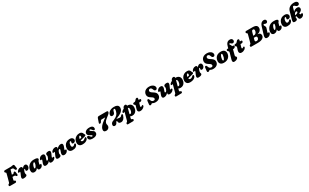

<svg xmlns="http://www.w3.org/2000/svg" viewBox="719 -4383 13326 8277"><g transform="rotate(-30 7382.0 -245.0)"><path d="M136.5 -643Q136.5 -668.5 151.5 -684.2Q166.5 -700 196 -700H499Q533.5 -700 558 -709Q582.5 -718 606.5 -718Q654 -718 662 -663L682 -533.5Q686 -507.5 675.8 -492.2Q665.5 -477 644.5 -474Q621 -470 604.2 -482.5Q587.5 -495 575.5 -527.5L568 -548Q558 -575 536.2 -590.2Q514.5 -605.5 477.5 -605.5H420Q409 -565.5 392.5 -505Q376 -444.5 359 -381H419Q433 -381 443.2 -387.5Q453.5 -394 466.5 -416.5Q475.5 -432.5 486 -439Q496.5 -445.5 509.5 -445.5Q529.5 -445.5 540.8 -433.2Q552 -421 554.5 -400.5L569 -283.5Q572.5 -253 559.5 -238.5Q546.5 -224 525 -224Q508.5 -224 498.2 -233.2Q488 -242.5 481 -255.5Q470 -276 455.8 -281.5Q441.5 -287 415 -287H333.5Q323 -246 314.5 -213Q306 -180 301.5 -161Q295 -134 297.8 -122.5Q300.5 -111 321 -105.5L342.5 -99.5Q357.5 -95.5 363.8 -84Q370 -72.5 370 -56.5Q370 -31.5 354.5 -15.8Q339 0 310.5 0H54.5Q24 0 13.8 -13.8Q3.5 -27.5 3.5 -48Q3.5 -67.5 14.2 -82Q25 -96.5 39.5 -103.5L55 -111.5Q65.5 -117 71.8 -126.5Q78 -136 84 -157Q94.5 -195 109 -247.8Q123.5 -300.5 138.8 -356.8Q154 -413 167 -462.8Q180 -512.5 188 -545Q193 -565 190.8 -575Q188.5 -585 178 -591.5L164 -600Q151 -608 143.8 -617.8Q136.5 -627.5 136.5 -643Z M669 -300.5Q652.5 -300.5 643.8 -316.5Q635 -332.5 647.5 -358Q668.5 -405 719.8 -439.2Q771 -473.5 836.5 -473.5Q871.5 -473.5 891 -454.8Q910.5 -436 910.5 -405.5Q910.5 -391.5 906.5 -372Q969 -472 1052.5 -472Q1095.5 -472 1121.2 -442.5Q1147 -413 1147 -362Q1147 -317 1128 -282.2Q1109 -247.5 1080 -227.5Q1051 -207.5 1020 -207.5Q986.5 -207.5 973.8 -221.8Q961 -236 961 -250.5Q961 -265.5 965.8 -279.2Q970.5 -293 970.5 -309Q970.5 -325.5 957 -325.5Q941 -325.5 928.2 -308.2Q915.5 -291 900.5 -249Q888.5 -214 884.2 -189.2Q880 -164.5 880 -140.5Q880 -118 889 -103.8Q898 -89.5 898 -73Q898 -35 851.2 -11.8Q804.5 11.5 727.5 11.5Q660 11.5 648 -30.2Q636 -72 666.5 -140L718.5 -255.5Q746 -317 715 -317Q706 -317 693.5 -309Q681 -300.5 669 -300.5Z M1614 -204.5Q1599.5 -152.5 1625.5 -152.5Q1633 -152.5 1637.5 -155Q1642 -157.5 1649 -162Q1660 -168 1670 -164Q1682.5 -161.5 1685.8 -146Q1689 -130.5 1679 -99.5Q1661.5 -48 1616.8 -18Q1572 12 1514 12Q1476.5 12 1456.5 -12.5Q1436.5 -37 1436.5 -79Q1436.5 -86 1437 -93Q1400.5 -39 1356.5 -13.5Q1312.5 12 1253.5 12Q1194.5 12 1160.5 -28.2Q1126.5 -68.5 1133 -152Q1137 -205.5 1161 -262Q1185 -318.5 1230.2 -366.8Q1275.5 -415 1342.5 -444.8Q1409.5 -474.5 1500 -474.5Q1614.5 -474.5 1657 -451.8Q1699.5 -429 1694.5 -389Q1691.5 -367.5 1681 -356.8Q1670.5 -346 1659 -334.8Q1647.5 -323.5 1641.5 -301.5ZM1333.5 -172.5Q1330 -143 1336.5 -131.2Q1343 -119.5 1353.5 -119.5Q1370 -119.5 1389.2 -137.8Q1408.5 -156 1426 -186.2Q1443.5 -216.5 1455.8 -253.2Q1468 -290 1471 -326.5Q1473 -346.5 1466.5 -358Q1460 -369.5 1447 -369.5Q1429.5 -369.5 1410.8 -351.2Q1392 -333 1376 -303.5Q1360 -274 1348.5 -239.5Q1337 -205 1333.5 -172.5Z M2295.5 -155.5Q2312 -151 2314.2 -130.8Q2316.5 -110.5 2300.5 -86.5Q2271.5 -41.5 2220.2 -14.5Q2169 12.5 2115 12.5Q2028 12.5 2028 -51Q2028 -64 2033 -78.2Q2038 -92.5 2045 -108Q1994.5 -41 1939.5 -14.2Q1884.5 12.5 1830 12.5Q1783.5 12.5 1763.8 -11.8Q1744 -36 1746 -76.5Q1748 -117 1767.5 -165L1803 -255Q1823.5 -307 1798.5 -307Q1789.5 -307 1775.5 -299.5Q1761.5 -291.5 1750 -298.5Q1738 -303 1734.8 -321.5Q1731.5 -340 1746.5 -369.5Q1771 -415.5 1816.2 -444Q1861.5 -472.5 1918.5 -472.5Q1969 -472.5 1992.8 -450.2Q2016.5 -428 2018 -390.5Q2019.5 -353 2003.5 -308L1968 -206Q1959 -180.5 1961 -163.8Q1963 -147 1984.5 -147Q2009 -147 2029.5 -167.5Q2050 -188 2064 -226.5Q2078 -262.5 2084.2 -281.5Q2090.5 -300.5 2090.5 -316.5Q2090.5 -334 2084.8 -350.2Q2079 -366.5 2079 -388Q2079 -427 2117 -449.8Q2155 -472.5 2226.5 -472.5Q2288.5 -472.5 2304 -430.2Q2319.5 -388 2289 -320.5L2236.5 -204.5Q2220.5 -169 2222 -156Q2223.5 -143 2237.5 -143Q2245.5 -143 2264.5 -152.5Q2282 -161.5 2295.5 -155.5Z M2374 -304Q2358 -309 2355.8 -329Q2353.5 -349 2369.5 -373.5Q2398.5 -418 2449.8 -445.2Q2501 -472.5 2555 -472.5Q2641.5 -472.5 2641.5 -408.5Q2641.5 -396 2636.8 -381.5Q2632 -367 2625 -351.5Q2675.5 -418.5 2730.2 -445.5Q2785 -472.5 2839.5 -472.5Q2886 -472.5 2905.8 -448.2Q2925.5 -424 2923.5 -383.5Q2921.5 -343 2902.5 -294.5L2867 -204.5Q2846.5 -153 2871.5 -153Q2880.5 -153 2894 -160Q2908.5 -168 2919.5 -161.5Q2932 -157 2935.2 -138.5Q2938.5 -120 2923 -90Q2898.5 -44 2853.5 -15.8Q2808.5 12.5 2751 12.5Q2701 12.5 2677.2 -9.8Q2653.5 -32 2652 -69.2Q2650.5 -106.5 2666.5 -152L2702 -254Q2711 -279.5 2708.8 -296.2Q2706.5 -313 2685.5 -313Q2660.5 -313 2640.2 -292.2Q2620 -271.5 2605.5 -233.5Q2591.5 -197.5 2585.5 -178.5Q2579.5 -159.5 2579.5 -143.5Q2579.5 -126 2585 -109.5Q2590.5 -93 2590.5 -72Q2590.5 -32.5 2552.5 -10Q2514.5 12.5 2443.5 12.5Q2381.5 12.5 2365.8 -29.8Q2350 -72 2381 -139.5L2433.5 -255.5Q2449 -290.5 2447.8 -303.5Q2446.5 -316.5 2432.5 -316.5Q2424.5 -316.5 2405 -307Q2387.5 -298.5 2374 -304Z M3258.5 -373Q3231.5 -373 3207.5 -333.8Q3183.5 -294.5 3178.5 -225Q3173.5 -168 3192 -142.2Q3210.5 -116.5 3243 -116.5Q3269 -116.5 3287 -126.8Q3305 -137 3322.5 -156.5Q3336.5 -172 3347.5 -183Q3358.5 -194 3374.5 -194Q3392 -194 3403.2 -174.5Q3414.5 -155 3401 -118Q3382 -63.5 3323.5 -25.5Q3265 12.5 3156 12.5Q3064.5 12.5 3015.8 -40Q2967 -92.5 2972.5 -189Q2976.5 -265 3014.2 -329.5Q3052 -394 3120.5 -433.2Q3189 -472.5 3286 -472.5Q3344 -472.5 3381 -453Q3418 -433.5 3435.2 -403.5Q3452.5 -373.5 3452 -341.5Q3451 -289.5 3416.2 -260.2Q3381.5 -231 3335.5 -231Q3306 -231 3289 -244.8Q3272 -258.5 3272.5 -281Q3273 -298 3278.2 -314.2Q3283.5 -330.5 3284 -349Q3284 -373 3258.5 -373Z M3936.5 -159.5Q3936.5 -118.5 3903.5 -78.8Q3870.5 -39 3807.8 -13.2Q3745 12.5 3657 12.5Q3548.5 12.5 3500.2 -42.8Q3452 -98 3456 -183.5Q3460 -265 3500 -330.8Q3540 -396.5 3608.8 -435.5Q3677.5 -474.5 3768.5 -474.5Q3839.5 -474.5 3875.8 -441.8Q3912 -409 3926 -356.5Q3933 -330 3942.5 -323Q3958.5 -312.5 3958.5 -293.5Q3958.5 -276.5 3946.5 -262Q3934.5 -247.5 3901.5 -239Q3871.5 -230.5 3830 -219.8Q3788.5 -209 3743.8 -197.8Q3699 -186.5 3659.5 -176.5Q3672 -111.5 3734 -111.5Q3798 -111.5 3844.5 -162Q3865 -184 3879 -192.5Q3893 -201 3909 -199Q3924 -197 3930.2 -185.2Q3936.5 -173.5 3936.5 -159.5ZM3729.5 -377Q3705.5 -377 3685.5 -340Q3665.5 -303 3659 -246Q3684.5 -252.5 3709.8 -259.5Q3735 -266.5 3754.5 -272.5Q3761 -298.5 3761 -336.5Q3761 -377 3729.5 -377Z M4181.5 -76.5Q4196.5 -76.5 4203.8 -84.2Q4211 -92 4211 -103.5Q4211 -119.5 4196.2 -133.2Q4181.5 -147 4132 -170.5Q4070.5 -199.5 4043.8 -231.5Q4017 -263.5 4017.5 -313.5Q4019.5 -381.5 4083.8 -428Q4148 -474.5 4267.5 -474.5Q4358 -474.5 4403.5 -440Q4449 -405.5 4449 -347.5Q4449 -270.5 4397 -270.5Q4376.5 -270.5 4360.2 -282Q4344 -293.5 4324 -324Q4303.5 -353.5 4283.2 -370.8Q4263 -388 4238.5 -388Q4209 -388 4209 -361.5Q4210 -347.5 4225.8 -330.8Q4241.5 -314 4286 -290Q4334.5 -264 4359.5 -239.5Q4384.5 -215 4392.8 -189Q4401 -163 4399 -133Q4395 -67 4331.2 -27.2Q4267.5 12.5 4161 12.5Q4056.5 12.5 4009.8 -24.8Q3963 -62 3963 -117.5Q3963.5 -152 3978.5 -171Q3993.5 -190 4019.5 -190Q4044.5 -190 4063.2 -174.2Q4082 -158.5 4100 -131.5Q4121.5 -99 4140.5 -87.8Q4159.5 -76.5 4181.5 -76.5Z M4993.5 -99.5Q4980.5 -52 4936.8 -18.2Q4893 15.5 4828.5 15.5Q4759.5 15.5 4729.5 -26.5Q4699.5 -68.5 4720.5 -144Q4738.5 -209 4800.2 -279.5Q4862 -350 4972 -430.5L5081 -511.5H4903Q4877.5 -511.5 4864.8 -503Q4852 -494.5 4841.5 -473L4822 -434Q4811.5 -412.5 4794.8 -400.2Q4778 -388 4755.5 -388Q4701 -388 4720.5 -445L4786 -637Q4796 -665.5 4817 -682.8Q4838 -700 4866.5 -700H5254.5Q5291.5 -700 5305.8 -681.5Q5320 -663 5312.5 -633Q5307.5 -614 5292.2 -592.2Q5277 -570.5 5237.5 -539L5144.5 -465Q5088 -420 5056.8 -390Q5025.5 -360 5010.5 -335Q4995.5 -310 4987.5 -280.5Q4980.5 -256.5 4983.2 -236.2Q4986 -216 4991.5 -195.8Q4997 -175.5 4999.2 -152.2Q5001.5 -129 4993.5 -99.5Z M5185 -95.5Q5195.5 -138 5226.2 -168.5Q5257 -199 5305 -212L5373.5 -242.5Q5477.5 -286.5 5532.8 -348.2Q5588 -410 5610 -496.5Q5630 -571.5 5624.8 -603.5Q5619.5 -635.5 5592.5 -635.5Q5565.5 -635.5 5548.8 -614Q5532 -592.5 5522.5 -555L5510 -509.5Q5498 -463.5 5465.2 -436.5Q5432.5 -409.5 5386 -409.5Q5338 -409.5 5317 -439.8Q5296 -470 5310 -523Q5323 -573.5 5362.5 -617.2Q5402 -661 5468.5 -688.2Q5535 -715.5 5628.5 -715.5Q5722 -715.5 5775.2 -687.2Q5828.5 -659 5844.8 -608.8Q5861 -558.5 5843.5 -492.5Q5824 -415.5 5742.2 -350.2Q5660.5 -285 5495 -225.5L5460.5 -213Q5503 -205 5542.2 -195Q5581.5 -185 5622.5 -185Q5647 -185 5667.8 -195Q5688.5 -205 5707.5 -231Q5724.5 -252.5 5738.8 -261.2Q5753 -270 5766.5 -269.5Q5787.5 -268.5 5795 -251.2Q5802.5 -234 5789 -194.5Q5752 -85.5 5697.5 -35Q5643 15.5 5574.5 15.5Q5511 15.5 5480.5 -9.2Q5450 -34 5446 -92.5Q5444.5 -109.5 5440.2 -117.2Q5436 -125 5424.5 -125Q5403 -125 5384 -82Q5362.5 -30 5332.2 -7.2Q5302 15.5 5259 15.5Q5213.5 15.5 5192.8 -14.2Q5172 -44 5185 -95.5Z M5904.5 -295Q5886.5 -281 5867.8 -281.5Q5849 -282 5838.5 -294Q5826 -308.5 5835 -332.5Q5844 -356.5 5868 -378.5Q5903 -411 5957.5 -434.5L5958.5 -438Q5973 -491 6005.2 -520.8Q6037.5 -550.5 6084 -550.5Q6151 -550.5 6146.5 -474Q6154 -474 6161.5 -474Q6271.5 -474 6330 -412.5Q6388.5 -351 6379 -240Q6373.5 -160 6340 -103.5Q6306.5 -47 6253.5 -17.2Q6200.5 12.5 6137 12.5Q6105 12.5 6078.2 5.8Q6051.5 -1 6030.5 -12.5L6007.5 76.5Q6002.5 95 6007.8 110Q6013 125 6030.5 129.5L6055 136.5Q6075 142.5 6083.2 154.2Q6091.5 166 6091.5 179.5Q6092 204.5 6075 219.8Q6058 235 6031.5 235.5L5785.5 239Q5766 239 5752.5 226.8Q5739 214.5 5739 191Q5739 176 5749.2 161Q5759.5 146 5786 130.5Q5800 122.5 5806.2 112Q5812.5 101.5 5816 88L5923.5 -309Q5914 -302.5 5904.5 -295ZM6088.5 -93Q6125.5 -92.5 6152.2 -135.8Q6179 -179 6185.5 -258.5Q6191 -311.5 6174 -341.2Q6157 -371 6126 -376L6055 -105Q6069 -93.5 6088.5 -93Z M6456.5 -339 6443.5 -348.5Q6429.5 -359 6422.2 -370.2Q6415 -381.5 6415 -397Q6415 -420.5 6432 -434.2Q6449 -448 6478.5 -448H6486Q6511 -448 6527.8 -455.5Q6544.5 -463 6565 -486.5L6602 -529.5Q6613.5 -543.5 6628.8 -552.8Q6644 -562 6666 -562Q6689 -562 6701.5 -549.8Q6714 -537.5 6714 -517.5Q6714 -504 6710.8 -485.2Q6707.5 -466.5 6700.5 -442H6769.5Q6802.5 -442 6802.5 -406Q6802.5 -371.5 6779 -351.2Q6755.5 -331 6716 -331H6666.5L6629.5 -210Q6615.5 -163.5 6621.5 -147.5Q6627.5 -131.5 6647.5 -131.5Q6668 -131.5 6692.5 -152.5Q6705 -162.5 6712 -166Q6719 -169.5 6728 -169.5Q6754.5 -169.5 6754.5 -137.5Q6754.5 -114.5 6737.8 -88.5Q6721 -62.5 6690.8 -39.8Q6660.5 -17 6619.2 -2.8Q6578 11.5 6529 11.5Q6457 11.5 6429.5 -38.8Q6402 -89 6441.5 -198.5L6462 -256.5Q6475 -291.5 6474.2 -309Q6473.5 -326.5 6456.5 -339Z M7290.5 12.5Q7237 12.5 7205.8 2.2Q7174.5 -8 7156.8 -18.5Q7139 -29 7125.5 -29Q7113.5 -29 7101.8 -18Q7090 -7 7075.5 3.8Q7061 14.5 7041 14.5Q7015.5 14.5 7001.8 -0.8Q6988 -16 6991.5 -50.5L7007.5 -198.5Q7010.5 -231 7024 -249.2Q7037.5 -267.5 7060.5 -267.5Q7083.5 -267.5 7095.8 -252.2Q7108 -237 7120.5 -202L7131.5 -173.5Q7146.5 -131.5 7178.2 -110.2Q7210 -89 7252.5 -89Q7287.5 -89 7306.2 -105.8Q7325 -122.5 7326.5 -150.5Q7329 -181 7305 -209.2Q7281 -237.5 7220 -273Q7148.5 -314.5 7113.8 -364Q7079 -413.5 7083.5 -482.5Q7087.5 -544.5 7120.8 -597.2Q7154 -650 7217 -682Q7280 -714 7372.5 -714Q7456.5 -714 7515.5 -686.5Q7574.5 -659 7604.8 -616.2Q7635 -573.5 7634 -527.5Q7633.5 -491.5 7613.5 -464.8Q7593.5 -438 7555.5 -438Q7525.5 -438 7505.2 -454Q7485 -470 7469 -510L7456 -543.5Q7442.5 -578.5 7419.5 -598.5Q7396.5 -618.5 7363.5 -618.5Q7328 -618.5 7307.8 -597.8Q7287.5 -577 7284.5 -544.5Q7282 -515.5 7306 -485.5Q7330 -455.5 7386.5 -421Q7452 -381.5 7488.5 -346.5Q7525 -311.5 7538.8 -274.5Q7552.5 -237.5 7550.5 -191.5Q7548 -134.5 7515.8 -88Q7483.5 -41.5 7426 -14.5Q7368.5 12.5 7290.5 12.5Z M8177.5 -155.5Q8194 -151 8196.2 -130.8Q8198.5 -110.5 8182.5 -86.5Q8153.5 -41.5 8102.2 -14.5Q8051 12.5 7997 12.5Q7910 12.5 7910 -51Q7910 -64 7915 -78.2Q7920 -92.5 7927 -108Q7876.5 -41 7821.5 -14.2Q7766.5 12.5 7712 12.5Q7665.5 12.5 7645.8 -11.8Q7626 -36 7628 -76.5Q7630 -117 7649.5 -165L7685 -255Q7705.5 -307 7680.5 -307Q7671.5 -307 7657.5 -299.5Q7643.5 -291.5 7632 -298.5Q7620 -303 7616.8 -321.5Q7613.5 -340 7628.5 -369.5Q7653 -415.5 7698.2 -444Q7743.5 -472.5 7800.5 -472.5Q7851 -472.5 7874.8 -450.2Q7898.5 -428 7900 -390.5Q7901.5 -353 7885.5 -308L7850 -206Q7841 -180.5 7843 -163.8Q7845 -147 7866.5 -147Q7891 -147 7911.5 -167.5Q7932 -188 7946 -226.5Q7960 -262.5 7966.2 -281.5Q7972.5 -300.5 7972.5 -316.5Q7972.5 -334 7966.8 -350.2Q7961 -366.5 7961 -388Q7961 -427 7999 -449.8Q8037 -472.5 8108.5 -472.5Q8170.5 -472.5 8186 -430.2Q8201.5 -388 8171 -320.5L8118.5 -204.5Q8102.5 -169 8104 -156Q8105.5 -143 8119.5 -143Q8127.5 -143 8146.5 -152.5Q8164 -161.5 8177.5 -155.5Z M8304 -295Q8286 -281 8267.2 -281.5Q8248.5 -282 8238 -294Q8225.5 -308.5 8234.5 -332.5Q8243.5 -356.5 8267.5 -378.5Q8302.5 -411 8357 -434.5L8358 -438Q8372.5 -491 8404.8 -520.8Q8437 -550.5 8483.5 -550.5Q8550.5 -550.5 8546 -474Q8553.5 -474 8561 -474Q8671 -474 8729.5 -412.5Q8788 -351 8778.5 -240Q8773 -160 8739.5 -103.5Q8706 -47 8653 -17.2Q8600 12.5 8536.5 12.5Q8504.5 12.5 8477.8 5.8Q8451 -1 8430 -12.5L8407 76.5Q8402 95 8407.2 110Q8412.5 125 8430 129.5L8454.5 136.5Q8474.5 142.5 8482.8 154.2Q8491 166 8491 179.5Q8491.5 204.5 8474.5 219.8Q8457.5 235 8431 235.5L8185 239Q8165.5 239 8152 226.8Q8138.5 214.5 8138.5 191Q8138.5 176 8148.8 161Q8159 146 8185.5 130.5Q8199.5 122.5 8205.8 112Q8212 101.5 8215.5 88L8323 -309Q8313.5 -302.5 8304 -295ZM8488 -93Q8525 -92.5 8551.8 -135.8Q8578.5 -179 8585 -258.5Q8590.5 -311.5 8573.5 -341.2Q8556.5 -371 8525.5 -376L8454.5 -105Q8468.5 -93.5 8488 -93Z M9296.5 -159.5Q9296.5 -118.5 9263.5 -78.8Q9230.5 -39 9167.8 -13.2Q9105 12.5 9017 12.5Q8908.5 12.5 8860.2 -42.8Q8812 -98 8816 -183.5Q8820 -265 8860 -330.8Q8900 -396.5 8968.8 -435.5Q9037.5 -474.5 9128.5 -474.5Q9199.5 -474.5 9235.8 -441.8Q9272 -409 9286 -356.5Q9293 -330 9302.5 -323Q9318.5 -312.5 9318.5 -293.5Q9318.5 -276.5 9306.5 -262Q9294.5 -247.5 9261.5 -239Q9231.5 -230.5 9190 -219.8Q9148.5 -209 9103.8 -197.8Q9059 -186.5 9019.5 -176.5Q9032 -111.5 9094 -111.5Q9158 -111.5 9204.5 -162Q9225 -184 9239 -192.5Q9253 -201 9269 -199Q9284 -197 9290.2 -185.2Q9296.5 -173.5 9296.5 -159.5ZM9089.5 -377Q9065.5 -377 9045.5 -340Q9025.5 -303 9019 -246Q9044.5 -252.5 9069.8 -259.5Q9095 -266.5 9114.5 -272.5Q9121 -298.5 9121 -336.5Q9121 -377 9089.5 -377Z M9375.5 -300.5Q9359 -300.5 9350.2 -316.5Q9341.5 -332.5 9354 -358Q9375 -405 9426.2 -439.2Q9477.5 -473.5 9543 -473.5Q9578 -473.5 9597.5 -454.8Q9617 -436 9617 -405.5Q9617 -391.5 9613 -372Q9675.5 -472 9759 -472Q9802 -472 9827.8 -442.5Q9853.5 -413 9853.5 -362Q9853.5 -317 9834.5 -282.2Q9815.5 -247.5 9786.5 -227.5Q9757.5 -207.5 9726.5 -207.5Q9693 -207.5 9680.2 -221.8Q9667.5 -236 9667.5 -250.5Q9667.5 -265.5 9672.2 -279.2Q9677 -293 9677 -309Q9677 -325.5 9663.5 -325.5Q9647.5 -325.5 9634.8 -308.2Q9622 -291 9607 -249Q9595 -214 9590.8 -189.2Q9586.5 -164.5 9586.5 -140.5Q9586.5 -118 9595.5 -103.8Q9604.5 -89.5 9604.5 -73Q9604.5 -35 9557.8 -11.8Q9511 11.5 9434 11.5Q9366.5 11.5 9354.5 -30.2Q9342.5 -72 9373 -140L9425 -255.5Q9452.5 -317 9421.5 -317Q9412.5 -317 9400 -309Q9387.5 -300.5 9375.5 -300.5Z M10164.5 12.5Q10111 12.5 10079.8 2.2Q10048.5 -8 10030.8 -18.5Q10013 -29 9999.5 -29Q9987.5 -29 9975.8 -18Q9964 -7 9949.5 3.8Q9935 14.5 9915 14.5Q9889.5 14.5 9875.8 -0.8Q9862 -16 9865.5 -50.5L9881.5 -198.5Q9884.5 -231 9898 -249.2Q9911.5 -267.5 9934.5 -267.5Q9957.5 -267.5 9969.8 -252.2Q9982 -237 9994.5 -202L10005.5 -173.5Q10020.5 -131.5 10052.2 -110.2Q10084 -89 10126.5 -89Q10161.5 -89 10180.2 -105.8Q10199 -122.5 10200.5 -150.5Q10203 -181 10179 -209.2Q10155 -237.5 10094 -273Q10022.5 -314.5 9987.8 -364Q9953 -413.5 9957.5 -482.5Q9961.5 -544.5 9994.8 -597.2Q10028 -650 10091 -682Q10154 -714 10246.5 -714Q10330.5 -714 10389.5 -686.5Q10448.5 -659 10478.8 -616.2Q10509 -573.5 10508 -527.5Q10507.5 -491.5 10487.5 -464.8Q10467.5 -438 10429.5 -438Q10399.5 -438 10379.2 -454Q10359 -470 10343 -510L10330 -543.5Q10316.5 -578.5 10293.5 -598.5Q10270.5 -618.5 10237.5 -618.5Q10202 -618.5 10181.8 -597.8Q10161.5 -577 10158.5 -544.5Q10156 -515.5 10180 -485.5Q10204 -455.5 10260.5 -421Q10326 -381.5 10362.5 -346.5Q10399 -311.5 10412.8 -274.5Q10426.5 -237.5 10424.5 -191.5Q10422 -134.5 10389.8 -88Q10357.5 -41.5 10300 -14.5Q10242.5 12.5 10164.5 12.5Z M10812.5 -474.5Q10925 -472.5 10977 -414.5Q11029 -356.5 11021.5 -261.5Q11016 -184 10974.8 -121.2Q10933.5 -58.5 10861.5 -22Q10789.5 14.5 10692 12.5Q10581 9.5 10529.2 -47.8Q10477.5 -105 10486.5 -199Q10492 -273.5 10528.2 -336.8Q10564.5 -400 10634.8 -438Q10705 -476 10812.5 -474.5ZM10720 -87.5Q10739.5 -86.5 10758.2 -113Q10777 -139.5 10791.5 -184.5Q10806 -229.5 10812.5 -283Q10819.5 -335 10812.8 -353.8Q10806 -372.5 10788 -374Q10766 -375.5 10745.8 -345.2Q10725.5 -315 10711 -268.2Q10696.5 -221.5 10691.5 -173.5Q10686 -125.5 10694.8 -107Q10703.5 -88.5 10720 -87.5Z M11063 -384Q11063 -406 11079.5 -420Q11096 -434 11123.5 -434H11159L11175.5 -498Q11201 -611 11255.2 -670.8Q11309.5 -730.5 11404 -730.5Q11463 -730.5 11496.2 -698.2Q11529.5 -666 11529.5 -621Q11529.5 -577 11504.5 -551.8Q11479.5 -526.5 11440.5 -526.5Q11418.5 -526.5 11402 -536.5Q11385.5 -546.5 11372.2 -559.8Q11359 -573 11346.5 -583Q11334 -593 11320 -593Q11298 -593 11292.5 -569.5Q11288.5 -553.5 11302.2 -533.8Q11316 -514 11331.8 -489.5Q11347.5 -465 11349 -433.5L11376 -433Q11408.5 -433 11426.5 -423.2Q11444.5 -413.5 11444.5 -385.5Q11444.5 -363 11430.5 -343.8Q11416.5 -324.5 11394 -312.8Q11371.5 -301 11345.5 -301H11318.5L11252.5 -52Q11248.5 -37.5 11247.2 -25.8Q11246 -14 11246 -6Q11246 13 11258 24.8Q11270 36.5 11281.8 48.8Q11293.5 61 11293.5 82.5Q11293.5 114.5 11265 140Q11236.5 165.5 11192.5 180.5Q11148.5 195.5 11101.5 195.5Q11049 195.5 11034 156.5Q11019 117.5 11038 51L11124.5 -251.5Q11132 -278 11127 -294Q11122 -310 11104.5 -323.5Q11085 -339.5 11074 -353.2Q11063 -367 11063 -384Z M11499.5 -339 11486.5 -348.5Q11472.5 -359 11465.2 -370.2Q11458 -381.5 11458 -397Q11458 -420.5 11475 -434.2Q11492 -448 11521.5 -448H11529Q11554 -448 11570.8 -455.5Q11587.5 -463 11608 -486.5L11645 -529.5Q11656.5 -543.5 11671.8 -552.8Q11687 -562 11709 -562Q11732 -562 11744.5 -549.8Q11757 -537.5 11757 -517.5Q11757 -504 11753.8 -485.2Q11750.5 -466.5 11743.5 -442H11812.5Q11845.5 -442 11845.5 -406Q11845.5 -371.5 11822 -351.2Q11798.5 -331 11759 -331H11709.5L11672.5 -210Q11658.5 -163.5 11664.5 -147.5Q11670.5 -131.5 11690.5 -131.5Q11711 -131.5 11735.5 -152.5Q11748 -162.5 11755 -166Q11762 -169.5 11771 -169.5Q11797.5 -169.5 11797.5 -137.5Q11797.5 -114.5 11780.8 -88.5Q11764 -62.5 11733.8 -39.8Q11703.5 -17 11662.2 -2.8Q11621 11.5 11572 11.5Q11500 11.5 11472.5 -38.8Q11445 -89 11484.5 -198.5L11505 -256.5Q11518 -291.5 11517.2 -309Q11516.5 -326.5 11499.5 -339Z M12207.5 -700H12519Q12651 -700 12706.2 -653.8Q12761.5 -607.5 12754.5 -520.5Q12751.5 -477.5 12727.8 -438.5Q12704 -399.5 12661.5 -371Q12619 -342.5 12558.5 -332Q12647 -321 12680 -280.5Q12713 -240 12705 -179.5Q12693.5 -93 12609.8 -46.5Q12526 0 12373 0H12066.5Q12036 0 12025.8 -13.8Q12015.5 -27.5 12015.5 -48Q12015.5 -67.5 12025.8 -81.8Q12036 -96 12051.5 -103.5L12067 -111.5Q12079 -118 12084.5 -126.2Q12090 -134.5 12095 -154Q12104.5 -188.5 12118.8 -239.8Q12133 -291 12148 -346.2Q12163 -401.5 12175.8 -450Q12188.5 -498.5 12196 -528Q12202 -556 12203.2 -569.5Q12204.5 -583 12189 -592L12176 -600Q12162.5 -608 12155.5 -618Q12148.5 -628 12148.5 -643Q12148.5 -668.5 12163.5 -684.2Q12178.5 -700 12207.5 -700ZM12406 -520.5Q12399 -494 12388 -452.8Q12377 -411.5 12364.5 -366.5H12403Q12447.5 -366.5 12478.5 -388.2Q12509.5 -410 12526.5 -446.2Q12543.5 -482.5 12546.5 -525.5Q12549.5 -564.5 12532.5 -584.2Q12515.5 -604 12485.5 -604Q12452.5 -604 12435.5 -585.2Q12418.5 -566.5 12406 -520.5ZM12312.5 -170Q12303 -133.5 12322 -114.8Q12341 -96 12375 -96Q12471.5 -96 12489 -187.5Q12506.5 -278 12407.5 -278H12341Q12332 -245 12324.5 -216.8Q12317 -188.5 12312.5 -170Z M13087.5 -727Q13140 -727 13166.8 -699.8Q13193.5 -672.5 13193.5 -637Q13193.5 -593 13168.2 -570.5Q13143 -548 13107.5 -548Q13080.5 -548 13058 -560.8Q13035.5 -573.5 13015.5 -573.5Q12998.5 -573.5 12989.5 -564.2Q12980.5 -555 12980.5 -540.5Q12980.5 -524 12990.8 -507Q13001 -490 13012.5 -469.8Q13024 -449.5 13029 -424.8Q13034 -400 13024 -368L12973 -209Q12962 -175 12964.2 -164Q12966.5 -153 12976.5 -153Q12985 -153 12997 -159.5Q13011.5 -168 13024 -161.5Q13036 -157 13039.2 -138.5Q13042.5 -120 13027.5 -90Q13003.5 -44 12958.2 -15.8Q12913 12.5 12852.5 12.5Q12779.5 12.5 12761.2 -33.5Q12743 -79.5 12765 -151.5L12888 -552.5Q12915.5 -641 12968.2 -684Q13021 -727 13087.5 -727Z M13556.5 -204.5Q13542 -152.5 13568 -152.5Q13575.5 -152.5 13580 -155Q13584.5 -157.5 13591.5 -162Q13602.5 -168 13612.5 -164Q13625 -161.5 13628.2 -146Q13631.5 -130.5 13621.5 -99.5Q13604 -48 13559.2 -18Q13514.5 12 13456.5 12Q13419 12 13399 -12.5Q13379 -37 13379 -79Q13379 -86 13379.5 -93Q13343 -39 13299 -13.5Q13255 12 13196 12Q13137 12 13103 -28.2Q13069 -68.5 13075.5 -152Q13079.5 -205.5 13103.5 -262Q13127.5 -318.5 13172.8 -366.8Q13218 -415 13285 -444.8Q13352 -474.5 13442.5 -474.5Q13557 -474.5 13599.5 -451.8Q13642 -429 13637 -389Q13634 -367.5 13623.5 -356.8Q13613 -346 13601.5 -334.8Q13590 -323.5 13584 -301.5ZM13276 -172.5Q13272.5 -143 13279 -131.2Q13285.5 -119.5 13296 -119.5Q13312.5 -119.5 13331.8 -137.8Q13351 -156 13368.5 -186.2Q13386 -216.5 13398.2 -253.2Q13410.5 -290 13413.5 -326.5Q13415.5 -346.5 13409 -358Q13402.5 -369.5 13389.5 -369.5Q13372 -369.5 13353.2 -351.2Q13334.5 -333 13318.5 -303.5Q13302.5 -274 13291 -239.5Q13279.5 -205 13276 -172.5Z M13957 -373Q13930 -373 13906 -333.8Q13882 -294.5 13877 -225Q13872 -168 13890.5 -142.2Q13909 -116.5 13941.5 -116.5Q13967.5 -116.5 13985.5 -126.8Q14003.5 -137 14021 -156.5Q14035 -172 14046 -183Q14057 -194 14073 -194Q14090.5 -194 14101.8 -174.5Q14113 -155 14099.5 -118Q14080.5 -63.5 14022 -25.5Q13963.5 12.5 13854.5 12.5Q13763 12.5 13714.2 -40Q13665.5 -92.5 13671 -189Q13675 -265 13712.8 -329.5Q13750.5 -394 13819 -433.2Q13887.5 -472.5 13984.5 -472.5Q14042.5 -472.5 14079.5 -453Q14116.5 -433.5 14133.8 -403.5Q14151 -373.5 14150.5 -341.5Q14149.5 -289.5 14114.8 -260.2Q14080 -231 14034 -231Q14004.5 -231 13987.5 -244.8Q13970.5 -258.5 13971 -281Q13971.5 -298 13976.8 -314.2Q13982 -330.5 13982.5 -349Q13982.5 -373 13957 -373Z M14352 -61Q14352 -27.5 14316.5 -7.5Q14281 12.5 14225 12.5Q14162.5 12.5 14147.5 -23.2Q14132.5 -59 14152.5 -131.5L14255.5 -500Q14286.5 -610 14375 -668.5Q14463.5 -727 14605.5 -727Q14684 -727 14724.2 -694.8Q14764.5 -662.5 14764.5 -616Q14764.5 -581 14740.5 -554.8Q14716.5 -528.5 14673 -528.5Q14644 -528.5 14621.8 -541.8Q14599.5 -555 14581.2 -572.2Q14563 -589.5 14547 -602.8Q14531 -616 14514 -616Q14494 -616 14480.2 -601.8Q14466.5 -587.5 14454.5 -542Q14444.5 -504 14432 -460.5Q14419.5 -417 14408 -378Q14447 -426.5 14499.5 -449.5Q14552 -472.5 14604 -472.5Q14663 -472.5 14692.5 -442.2Q14722 -412 14718 -362.5Q14711 -264 14563.5 -210L14573.5 -173Q14580.5 -148 14601.5 -146.5Q14621 -145 14635.5 -154.5Q14654.5 -166.5 14667 -163Q14681.5 -160 14687.5 -145Q14693.5 -130 14684 -99.5Q14675 -69 14648.5 -42.8Q14622 -16.5 14585 -1.5Q14548 13.5 14507 11.5Q14468.5 9.5 14448 -14Q14427.5 -37.5 14418 -77L14397 -168.5Q14374.5 -164.5 14350 -161Q14345.5 -143 14345.5 -131.5Q14345.5 -110 14348.8 -94.5Q14352 -79 14352 -61ZM14374 -239.5Q14373 -236 14372 -232.8Q14371 -229.5 14370 -226.5Q14449.5 -238 14483.5 -257.2Q14517.5 -276.5 14523 -301.5Q14527.5 -324 14517.5 -336.2Q14507.5 -348.5 14486 -349Q14453 -349 14422.2 -321Q14391.5 -293 14374 -239.5Z"/></g></svg>

Font: Fraunces 72pt SuperSoft Black
Style: Italic
Weight: 900
Italic angle: -16°
Version: Version 1.000;[b76b70a41]